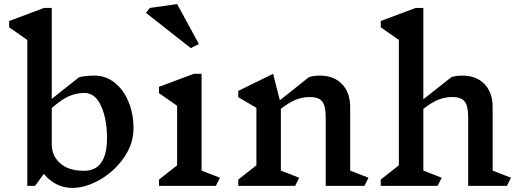

<svg xmlns="http://www.w3.org/2000/svg" viewBox="-20 -912 2552 942"><path d="M635 -283Q635 -206 588 -138.5Q541 -71 470.5 -30.5Q400 10 334 10Q293 10 257.5 -8Q222 -26 195 -59L152 0H114V-716L25 -778V-809L196 -873H234V-427L368 -533Q400 -541 445 -541Q499 -541 542.5 -506.5Q586 -472 610.5 -413Q635 -354 635 -283ZM505 -235Q505 -328 476 -392Q447 -456 394 -456Q356 -456 320 -441Q284 -426 234 -382V-203Q234 -148 275 -111Q316 -74 392 -74Q505 -74 505 -235Z M1039 0H760V-31L849 -101V-393L760 -455V-486L931 -550H969V-75L1059 -40ZM916 -676 696 -849 715 -873 849 -892 956 -696Z M1768 0H1578V-337Q1578 -392 1561 -414Q1544 -436 1500 -436Q1467 -436 1434.5 -424Q1402 -412 1358 -378V-75L1448 -40L1428 0H1149V-31L1238 -101V-383L1149 -435V-466L1320 -550L1353 -420L1495 -533Q1516 -541 1550 -541Q1618 -541 1658 -499.5Q1698 -458 1698 -387V-75L1788 -40Z M2467 0H2277V-337Q2277 -392 2260 -414Q2243 -436 2199 -436Q2166 -436 2133.5 -424Q2101 -412 2057 -378V-75L2147 -40L2127 0H1848V-31L1937 -101V-716L1848 -778V-809L2019 -873H2057V-425L2194 -533Q2215 -541 2249 -541Q2317 -541 2357 -499.5Q2397 -458 2397 -387V-75L2487 -40Z"/></svg>

Font: Inknut
Style: Antiqua
Weight: 400
Designer: Claus Eggers Srensen
Foundry: Claus Eggers Srensen
Version: Version 1.000; ttfautohint (v1.2) -l 7 -r 28 -G 50 -x 13 -D 